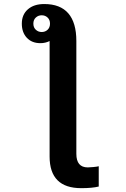

<svg xmlns="http://www.w3.org/2000/svg" viewBox="-20 -748 640 975"><path d="M90.8 -627.9Q90.8 -673.8 121.6 -700.7Q152.3 -727.5 204.6 -727.5Q286.1 -727.5 326.9 -680.2Q367.7 -632.8 367.7 -540V33.2Q367.7 102.1 425.8 102.1Q435.1 102.1 453.9 100.3Q472.7 98.6 481.4 96.2V199.2Q448.2 207.5 392.6 207.5Q231.9 207.5 231.9 46.9V-539.6Q210.4 -528.8 185.1 -528.8Q141.6 -528.8 116.2 -556.2Q90.8 -583.5 90.8 -627.9ZM149.4 -627.9Q149.4 -608.4 161.9 -596.9Q174.3 -585.4 191.9 -585.4Q209.5 -585.4 221.7 -596.9Q233.9 -608.4 233.9 -627.9Q233.9 -647.5 221.7 -658.9Q209.5 -670.4 191.9 -670.4Q174.3 -670.4 161.9 -658.9Q149.4 -647.5 149.4 -627.9Z"/></svg>

Font: Liberation Mono
Style: Bold
Weight: 700
Monospace: yes
Designer: Steve Matteson
Foundry: Ascender Corporation
Version: Version 2.1.5